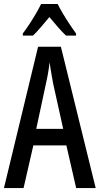

<svg xmlns="http://www.w3.org/2000/svg" viewBox="-20 -950 503 970"><path d="M364.7 0 315.4 -215.3H148.4L99.1 0H0L172.4 -713.9H287.6L463.4 0ZM299.3 -298.8 248.5 -527.8Q245.1 -546.9 241.7 -565.7Q238.3 -584.5 235.6 -601.8Q232.9 -619.1 230.5 -635.3Q229 -619.6 226.3 -602.1Q223.6 -584.5 220.2 -566.2Q216.8 -547.9 212.4 -528.8L163.1 -298.8ZM271.5 -929.7Q282.2 -907.7 297.9 -881.3Q313.5 -855 330.8 -828.9Q348.1 -802.7 364.3 -780.8V-770H313.5Q293.5 -789.1 272.7 -813Q252 -836.9 229.5 -863.8Q207.5 -837.4 185.8 -812Q164.1 -786.6 146.5 -770H95.2V-780.8Q112.3 -803.2 129.6 -829.8Q147 -856.4 162.4 -882.8Q177.7 -909.2 187.5 -929.7Z"/></svg>

Font: Open Sans Condensed Medium
Style: Regular
Weight: 500
Width: 3
Designer: Monotype Design Team
Foundry: Monotype Imaging Inc.
Version: Version 3.000